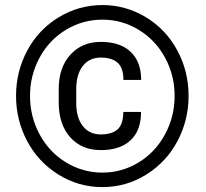

<svg xmlns="http://www.w3.org/2000/svg" viewBox="-20 -741 826 771"><path d="M546.4 -291.5Q546.4 -216.8 504.2 -177.5Q461.9 -138.2 384.8 -138.2Q308.1 -138.2 262 -189.7Q215.8 -241.2 215.8 -330.1V-383.8Q215.8 -469.7 262.5 -521.2Q309.1 -572.8 384.8 -572.8Q462.9 -572.8 504.9 -532.7Q546.9 -492.7 546.9 -419.9H475.6Q475.6 -468.3 452.4 -489Q429.2 -509.8 384.8 -509.8Q338.9 -509.8 312.5 -476.1Q286.1 -442.4 286.1 -382.3V-327.1Q286.1 -268.6 312.5 -234.9Q338.9 -201.2 384.8 -201.2Q429.7 -201.2 452.4 -221.7Q475.1 -242.2 475.1 -291.5ZM100.6 -356Q100.6 -272 139.6 -200.4Q178.7 -128.9 245.8 -88.4Q313 -47.9 391.1 -47.9Q469.2 -47.9 536.1 -88.4Q603 -128.9 642.1 -200.4Q681.2 -272 681.2 -356Q681.2 -439 642.6 -509.8Q604 -580.6 536.9 -621.3Q469.7 -662.1 391.1 -662.1Q313 -662.1 245.6 -621.8Q178.2 -581.5 139.4 -510.3Q100.6 -439 100.6 -356ZM44.4 -356Q44.4 -454.6 90.1 -539.1Q135.7 -623.5 216.6 -672.1Q297.4 -720.7 391.1 -720.7Q484.9 -720.7 565.4 -672.1Q646 -623.5 691.7 -539.1Q737.3 -454.6 737.3 -356Q737.3 -259.8 693.4 -175.8Q649.4 -91.8 568.6 -40.8Q487.8 10.3 391.1 10.3Q294.9 10.3 214.1 -40.3Q133.3 -90.8 88.9 -174.8Q44.4 -258.8 44.4 -356Z"/></svg>

Font: RobotoInd
Style: Regular
Weight: 400
Designer: Google
Version: Version 2.001101; 2014